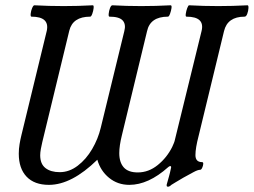

<svg xmlns="http://www.w3.org/2000/svg" viewBox="-20 -686 960 726"><path d="M615 20Q607 20 612 6Q615 -5 619 -19Q623 -33 626 -48Q629 -58 624 -58Q620 -58 616 -54Q541 13 469 13Q425 13 392.5 -13.5Q360 -40 348 -82Q251 13 165 13Q110 13 80.5 -18Q51 -49 51 -105Q51 -123 54 -141Q57 -159 61 -175L157 -570Q168 -623 99 -623Q95 -623 96 -634Q97 -645 101.5 -655.5Q106 -666 110 -666Q165 -663 221 -663Q275 -663 331 -666Q335 -666 334 -655.5Q333 -645 329 -634Q325 -623 321 -623Q255 -623 242 -570L140 -149Q137 -137 134.5 -123Q132 -109 132 -99Q132 -66 152 -50.5Q172 -35 206 -35Q242 -35 274 -59.5Q306 -84 328.5 -122.5Q351 -161 361 -203L450 -568Q457 -594 444 -608.5Q431 -623 394 -623Q390 -623 391 -634Q392 -645 396 -655.5Q400 -666 405 -666Q459 -663 514 -663Q569 -663 625 -666Q630 -666 628.5 -655.5Q627 -645 623 -634Q619 -623 615 -623Q548 -623 536 -568L441 -175Q436 -155 433.5 -138Q431 -121 431 -107Q431 -72 448 -53Q465 -34 501 -34Q542 -34 576.5 -62Q611 -90 631 -130Q636 -141 637.5 -145Q639 -149 640 -152L742 -568Q756 -623 685 -623Q681 -623 682.5 -634Q684 -645 688 -655.5Q692 -666 695 -666Q750 -663 805 -663Q860 -663 916 -666Q920 -666 919.5 -655.5Q919 -645 915 -634Q911 -623 905 -623Q840 -623 827 -568L731 -172Q719 -126 719 -99.5Q719 -73 744 -73Q749 -73 748.5 -66Q748 -59 744.5 -51.5Q741 -44 737 -44Q728 -44 711.5 -35Q695 -26 673 -14Q653 -2 643.5 3.5Q634 9 628 13Q621 20 615 20Z"/></svg>

Font: Junicode Two Beta Condensed Medium
Style: Italic
Weight: 500
Width: 3
Italic angle: -9°
Version: Version 1.053; ttfautohint (v1.8.4)